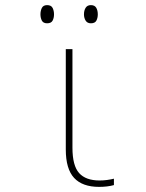

<svg xmlns="http://www.w3.org/2000/svg" viewBox="-20 -720 570 750"><path d="M367 10Q302 10 269.5 -25Q237 -60 237 -136V-528H263V-143Q263 -73 289 -44Q315 -15 369 -15Q384 -15 398.5 -17Q413 -19 425 -22V3Q400 10 367 10ZM335 -629Q321 -629 314.5 -639.5Q308 -650 308 -664Q308 -679 314.5 -689.5Q321 -700 335 -700Q350 -700 356 -689.5Q362 -679 362 -664Q362 -650 356.5 -639.5Q351 -629 335 -629ZM164 -629Q149 -629 143.5 -639.5Q138 -650 138 -664Q138 -678 143.5 -689Q149 -700 164 -700Q180 -700 185.5 -689Q191 -678 191 -664Q191 -650 185.5 -639.5Q180 -629 164 -629Z"/></svg>

Font: Noto Sans Mono Condensed Thin
Style: Regular
Weight: 100
Width: 3
Designer: Monotype Design Team
Foundry: Monotype Imaging Inc.
Version: Version 2.014; ttfautohint (v1.8.4.7-5d5b)